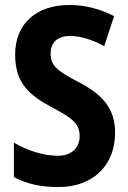

<svg xmlns="http://www.w3.org/2000/svg" viewBox="-20 -744 516 774"><path d="M444 -208C444 -307 393 -363 297 -413C207 -460 184 -480 184 -530C184 -570 210 -599 262 -599C304 -599 350 -585 400 -558L440 -679C387 -706 326 -724 260 -724C125 -724 41 -647 41 -524C41 -409 98 -360 190 -311C278 -265 301 -242 301 -195C301 -150 271 -116 212 -116C158 -116 92 -136 36 -169V-30C92 -1 146 10 216 10C359 10 444 -82 444 -208Z"/></svg>

Font: Noto Sans Lao UI Cond
Style: Bold
Weight: 700
Width: 3
Designer: Monotype Design Team
Foundry: Monotype Imaging Inc.
Version: Version 2.000